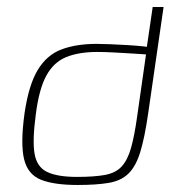

<svg xmlns="http://www.w3.org/2000/svg" viewBox="-20 -525 504 547"><path d="M201 2Q134 2 96.5 -13Q59 -28 48.5 -72Q38 -116 50 -203Q62 -284 88 -326.5Q114 -369 156 -384.5Q198 -400 255 -400Q271 -400 295 -399Q319 -398 344 -396.5Q369 -395 387.5 -393Q406 -391 411 -390L397 -382L415 -505H446L402 -201Q392 -132 379.5 -91.5Q367 -51 346 -30.5Q325 -10 290 -4Q255 2 201 2ZM199 -21Q248 -21 278.5 -26.5Q309 -32 326 -50Q343 -68 353 -102.5Q363 -137 371 -195L396 -370Q382 -371 357 -372.5Q332 -374 305.5 -375.5Q279 -377 257 -377Q205 -377 169 -362.5Q133 -348 112 -309.5Q91 -271 82 -199Q72 -125 78.5 -87Q85 -49 114.5 -35Q144 -21 199 -21Z"/></svg>

Font: Genos Thin ExtraLight
Style: Italic
Weight: 250
Italic angle: -8°
Version: Version 1.010